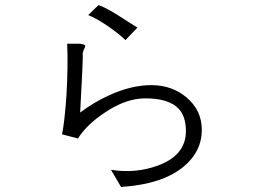

<svg xmlns="http://www.w3.org/2000/svg" viewBox="-20 -783 1040 766"><path d="M298.8 -608.4H248Q252 -520.5 245.1 -401.4Q237.3 -293 227.5 -247.1L291 -230.5Q327.1 -287.1 398.4 -334Q482.4 -390.6 559.6 -390.6Q654.3 -390.6 693.4 -348.6Q721.7 -317.4 721.7 -259.8Q721.7 -164.1 611.3 -123Q521.5 -89.8 422.9 -105.5L462.9 -37.1Q629.9 -47.9 714.8 -120.1Q785.2 -179.7 785.2 -264.6Q785.2 -343.8 722.7 -395.5Q665 -443.4 584 -443.4Q503.9 -443.4 414.1 -402.3Q352.5 -374 299.8 -334Q302.7 -378.9 305.7 -448.2Q309.6 -521.5 310.5 -559.6Q308.6 -568.4 311.5 -576.2Q312.5 -581.1 316.4 -588.9Q321.3 -598.6 319.3 -601.6Q316.4 -606.4 298.8 -608.4ZM373 -762.7 332 -722.7Q369.1 -708 416 -674.8Q454.1 -648.4 480.5 -623L528.3 -672.9L494.1 -694.3Q452.1 -721.7 430.7 -734.4Q393.6 -755.9 373 -762.7Z"/></svg>

Font: DotumChe
Style: Regular
Weight: 400
Monospace: yes
Version: Version 2.21